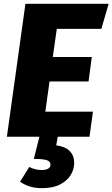

<svg xmlns="http://www.w3.org/2000/svg" viewBox="-20 -715 588 1004"><path d="M277 -564 256 -417H460L443 -289H239L217 -131H466L448 0H282L274 45Q321 51 344.5 75Q368 99 368 138Q368 168 351 198Q334 228 296 248.5Q258 269 198 269Q163 269 134 259.5Q105 250 85 235L133 158Q163 174 197 174Q244 174 244 145Q244 129 224.5 122.5Q205 116 157 116L186 0H16L113 -695H548L510 -564Z"/></svg>

Font: Trujillo ExtraBold
Style: Italic
Weight: 800
Italic angle: -8°
Designer: Fira Sans original fonts by bBox Type GmbH, Carrois Corporate GbR, & Edenspiekermann AG / Changes by Cristiano Sobral
Foundry: Fira Sans original fonts by bBox Type GmbH, Carrois Corporate GbR, & Edenspiekermann AG / Changes by Cristiano Sobral
Version: Version 4.301;July 28, 2020;FontCreator 13.0.0.2655 64-bit